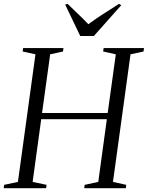

<svg xmlns="http://www.w3.org/2000/svg" viewBox="-32 -998 784 1018"><path d="M-12.5 0 -10 -18 63 -33.5 156 -710 88 -725 90.5 -743H304.5L302 -725L234 -710L191 -399H539L582 -710L515 -725L517.5 -743H731.5L729 -725L660 -710L567 -33.5L637.5 -18L635 0H414.5L417 -18L489 -33.5L534.5 -366H186.5L141 -33.5L215 -18L212.5 0ZM393.5 -807 313.5 -974 326.5 -977.5Q353 -951 380.8 -925Q408.5 -899 436.5 -869.5Q470.5 -895 510 -920.5Q549.5 -946 599 -977.5L611 -970.5L465.5 -807Z"/></svg>

Font: Merriweather 144pt Light
Style: Italic
Weight: 300
Italic angle: -7.8°
Version: Version 2.101